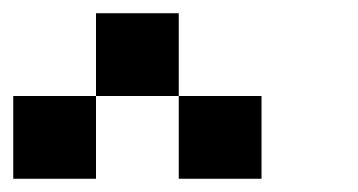

<svg xmlns="http://www.w3.org/2000/svg" viewBox="-20 -645 540 290"><path d="M125 -500V-625H250V-500ZM0 -375V-500H125V-375ZM250 -375V-500H375V-375Z"/></svg>

Font: Tiny5
Style: Regular
Weight: 400
Designer: Stefan Schmidt
Foundry: Made with Bits'n'Picas by Kreative Software
Version: Version 1.002; ttfautohint (v1.8.4.7-5d5b)